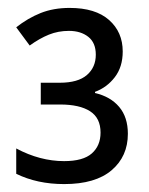

<svg xmlns="http://www.w3.org/2000/svg" viewBox="-20 -873 377 485"><path d="M156 -853Q221 -853 255.5 -822.5Q290 -792 290 -743Q290 -704 270 -678Q250 -652 220 -641V-638Q259 -629 281 -603Q303 -577 303 -535Q303 -478 262 -443Q221 -408 142 -408Q74 -408 21 -434V-498Q81 -466 142 -466Q190 -466 212 -485.5Q234 -505 234 -538Q234 -575 207.5 -592Q181 -609 132 -609H83V-664H131Q177 -664 199.5 -683.5Q222 -703 222 -735Q222 -765 203 -780Q184 -795 154 -795Q127 -795 103.5 -785.5Q80 -776 55 -758L21 -804Q50 -827 82.5 -840Q115 -853 156 -853Z"/></svg>

Font: Noto Sans SemiCondensed
Style: Regular
Weight: 400
Width: 4
Designer: Monotype Design Team
Foundry: Monotype Imaging Inc.
Version: Version 2.013; ttfautohint (v1.8.4.7-5d5b)